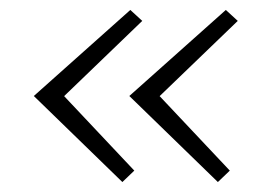

<svg xmlns="http://www.w3.org/2000/svg" viewBox="-20 -404 542 386"><path d="M226 -38 48 -211 242 -384 266 -362 104 -206V-216L250 -61ZM418 -38 240 -211 434 -384 458 -362 296 -206V-216L442 -61Z"/></svg>

Font: Ysabeau Office ExtraLight
Style: Italic
Weight: 250
Italic angle: -12°
Designer: Christian Thalmann (Catharsis Fonts)
Version: Version 2.001;gftools[0.9.30]; featfreeze: tnum,lnum,ss02